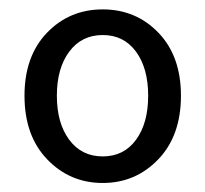

<svg xmlns="http://www.w3.org/2000/svg" viewBox="-20 -829 446 417"><path d="M33.2 -621.1Q33.2 -707 82 -757.8Q130.9 -808.6 203.1 -808.6Q275.4 -808.6 324.2 -757.8Q373 -707 373 -621.1Q373 -534.2 323.7 -482.9Q274.4 -431.6 203.1 -431.6Q131.8 -431.6 82.5 -482.9Q33.2 -534.2 33.2 -621.1ZM130.4 -525.4Q157.2 -489.3 203.1 -489.3Q249 -489.3 275.4 -525.4Q301.8 -561.5 301.8 -621.1Q301.8 -680.7 275.4 -716.8Q249 -752.9 203.1 -752.9Q157.2 -752.9 130.4 -716.8Q103.5 -680.7 103.5 -621.1Q103.5 -561.5 130.4 -525.4Z"/></svg>

Font: irohakakuC Regular
Style: Regular
Weight: 400
Designer: [Source Han Sans]
Ryoko NISHIZUKA Ë•øÂ°öÊ∂ºÂ≠ê (kana & ideographs); Paul D. Hunt (Latin, Greek & Cyrillic); Wenlong ZHAN
Version: Version 1.001.20160904